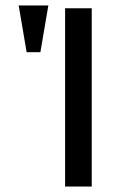

<svg xmlns="http://www.w3.org/2000/svg" viewBox="-20 -679 438 699"><path d="M314 0H217V-649H314ZM127 -489H77L48 -659H156Z"/></svg>

Font: Play
Style: Regular
Weight: 400
Designer: Jonas Hecksher
Foundry: Jonas Hecksher, Playtypeª, e-types AS
Version: Version 1.002